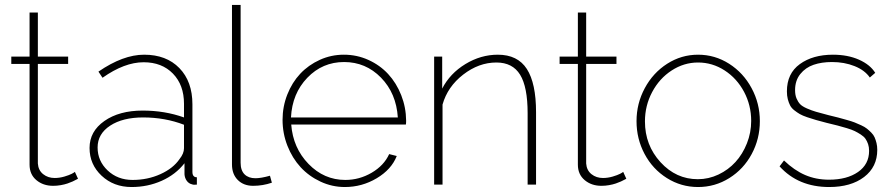

<svg xmlns="http://www.w3.org/2000/svg" viewBox="-20 -750 3625 780"><path d="M296.9 -23.9Q296.4 -23.9 290 -20.3Q283.7 -16.6 274.9 -12.7Q266.1 -8.8 254.2 -4.6Q242.2 -0.5 226.8 2.2Q211.4 4.9 195.8 4.9Q155.3 4.9 127.7 -18.3Q100.1 -41.5 100.1 -81.1V-490.2H25.9V-520H100.1V-699.2H133.8V-520H256.8V-490.2H133.8V-85.9Q135.7 -58.1 155.3 -42.5Q174.8 -26.9 202.1 -26.9Q221.7 -26.9 241.5 -32.7Q261.2 -38.6 271.5 -43.9Q281.7 -49.3 284.2 -51.8Z M343.8 -148.9Q343.8 -216.3 404.1 -258.5Q464.4 -300.8 559.6 -300.8Q649.4 -300.8 727.5 -272.9V-328.1Q727.5 -404.8 682.6 -450.9Q637.7 -497.1 563.5 -497.1Q485.8 -497.1 396.5 -434.1L379.9 -459Q480 -527.8 565.4 -527.8Q655.8 -527.8 708.7 -473.4Q761.7 -418.9 761.7 -326.2V-51.8Q761.7 -29.8 779.8 -29.8V0Q765.6 1.5 760.7 -1Q747.1 -3.9 738.8 -15.4Q730.5 -26.9 729.5 -42V-86.9Q693.8 -41 637 -15.6Q580.1 9.8 514.6 9.8Q441.9 9.8 392.8 -36.1Q343.8 -82 343.8 -148.9ZM709.5 -104Q727.5 -126.5 727.5 -147.9V-243.2Q650.4 -272.9 561.5 -272.9Q478.5 -272.9 427.5 -239.5Q376.5 -206.1 376.5 -150.9Q376.5 -96.2 417.2 -57.6Q458 -19 518.6 -19Q579.6 -19 631.6 -42.5Q683.6 -65.9 709.5 -104Z M922.4 -730H957.5V-88.9Q957.5 -57.6 973.6 -41.7Q989.7 -25.9 1017.6 -25.9Q1040.5 -25.9 1076.7 -36.1L1084.5 -7.8Q1047.4 4.9 1008.3 4.9Q969.7 4.9 946 -18.8Q922.4 -42.5 922.4 -82Z M1380.9 9.8Q1329.1 9.8 1282 -12.2Q1234.9 -34.2 1201.2 -70.8Q1167.5 -107.4 1147.7 -157.7Q1127.9 -208 1127.9 -263.2Q1127.9 -316.9 1147.2 -366Q1166.5 -415 1199.7 -450.4Q1232.9 -485.8 1279.1 -506.8Q1325.2 -527.8 1377 -527.8Q1429.7 -527.8 1476.6 -506.6Q1523.4 -485.4 1556.9 -449.2Q1590.3 -413.1 1609.9 -363.5Q1629.4 -314 1629.9 -259.8Q1629.9 -249 1628.9 -244.1H1163.1Q1170.4 -148.9 1233.4 -84Q1296.4 -19 1382.8 -19Q1439.9 -19 1490 -48.3Q1540 -77.6 1561 -124L1591.8 -116.2Q1570.3 -61.5 1510.5 -25.9Q1450.7 9.8 1380.9 9.8ZM1162.1 -272.9H1596.2Q1589.8 -371.1 1527.8 -434.6Q1465.8 -498 1377.9 -498Q1290 -498 1228.5 -434.1Q1167 -370.1 1162.1 -272.9Z M2157.7 0H2123.5V-290Q2123.5 -396.5 2093 -446.3Q2062.5 -496.1 1996.6 -496.1Q1925.3 -496.1 1861.8 -447Q1798.3 -397.9 1777.8 -325.2V0H1743.7V-520H1776.4V-390.1Q1808.1 -451.7 1870.6 -489.7Q1933.1 -527.8 2002.4 -527.8Q2083 -527.8 2120.4 -469.7Q2157.7 -411.6 2157.7 -293.9Z M2524.4 -23.9Q2523.9 -23.9 2517.6 -20.3Q2511.2 -16.6 2502.4 -12.7Q2493.7 -8.8 2481.7 -4.6Q2469.7 -0.5 2454.3 2.2Q2439 4.9 2423.3 4.9Q2382.8 4.9 2355.2 -18.3Q2327.6 -41.5 2327.6 -81.1V-490.2H2253.4V-520H2327.6V-699.2H2361.3V-520H2484.4V-490.2H2361.3V-85.9Q2363.3 -58.1 2382.8 -42.5Q2402.3 -26.9 2429.7 -26.9Q2449.2 -26.9 2469 -32.7Q2488.8 -38.6 2499 -43.9Q2509.3 -49.3 2511.7 -51.8Z M2815.9 -527.8Q2884.3 -527.8 2942.1 -491Q3000 -454.1 3033.4 -391.8Q3066.9 -329.6 3066.9 -257.8Q3066.9 -186 3033.9 -124.5Q3001 -63 2942.9 -26.6Q2884.8 9.8 2815.9 9.8Q2747.1 9.8 2689.2 -26.6Q2631.3 -63 2598.6 -124.5Q2565.9 -186 2565.9 -257.8Q2565.9 -329.6 2599.4 -391.8Q2632.8 -454.1 2690.4 -491Q2748 -527.8 2815.9 -527.8ZM2814.9 -22Q2858.9 -22 2898.9 -41Q2939 -60.1 2968 -92Q2997.1 -124 3014.4 -167.7Q3031.7 -211.4 3031.7 -258.8Q3031.7 -322.3 3002.7 -377Q2973.6 -431.6 2923.8 -463.9Q2874 -496.1 2815.9 -496.1Q2758.3 -496.1 2708.5 -463.6Q2658.7 -431.2 2629.4 -376Q2600.1 -320.8 2600.1 -256.8Q2600.1 -160.2 2663.3 -91.1Q2726.6 -22 2814.9 -22Z M3348.6 9.8Q3223.1 9.8 3147 -74.2L3165 -98.1Q3206.5 -58.1 3250.7 -39.1Q3294.9 -20 3347.7 -20Q3420.9 -20 3465.8 -51.3Q3510.7 -82.5 3510.7 -137.2Q3510.7 -152.3 3506.6 -164.6Q3502.4 -176.8 3496.1 -186Q3489.7 -195.3 3476.8 -203.6Q3463.9 -211.9 3452.4 -217.5Q3440.9 -223.1 3419.9 -229.5Q3398.9 -235.8 3382.6 -240Q3366.2 -244.1 3337.9 -251Q3311.5 -257.8 3295.2 -262.5Q3278.8 -267.1 3259.5 -273.7Q3240.2 -280.3 3229.2 -286.6Q3218.3 -293 3206.8 -302Q3195.3 -311 3189.7 -322Q3184.1 -333 3180.4 -347.2Q3176.8 -361.3 3176.8 -378.9Q3176.8 -451.7 3229.5 -489.7Q3282.2 -527.8 3363.8 -527.8Q3423.8 -527.8 3469.5 -507.6Q3515.1 -487.3 3535.6 -454.1L3513.7 -435.1Q3493.2 -464.8 3451.7 -481.4Q3410.2 -498 3359.9 -498Q3317.9 -498 3285.2 -486.8Q3252.4 -475.6 3231.2 -449.2Q3210 -422.9 3210 -383.8Q3210 -364.3 3215.8 -350.3Q3221.7 -336.4 3230.2 -327.1Q3238.8 -317.9 3258.5 -309.3Q3278.3 -300.8 3295.2 -295.9Q3312 -291 3345.7 -282.2Q3370.6 -276.4 3385 -272.5Q3399.4 -268.6 3419.7 -262.9Q3439.9 -257.3 3451.7 -252.7Q3463.4 -248 3478.3 -241.2Q3493.2 -234.4 3501.7 -227.5Q3510.3 -220.7 3519.5 -211.4Q3528.8 -202.1 3533.2 -191.9Q3537.6 -181.6 3540.8 -168.9Q3543.9 -156.2 3543.9 -141.1Q3543.9 -71.8 3490.5 -31Q3437 9.8 3348.6 9.8Z"/></svg>

Font: Rawline ExtraLight
Style: Regular
Weight: 275
Designer: Matt McInerney, Pablo Impallari, Rodrigo Fuenzalida
Foundry: Matt McInerney, Pablo Impallari, Rodrigo Fuenzalida
Version: Version 4.020;PS 004.020;hotconv 1.0.88;makeotf.lib2.5.64775